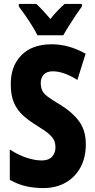

<svg xmlns="http://www.w3.org/2000/svg" viewBox="-20 -950 485 980"><path d="M418 -213Q418 -147 391.5 -97Q365 -47 316 -18.5Q267 10 201 10Q156 10 114.5 1Q73 -8 30 -32V-187Q71 -160 114 -145.5Q157 -131 193 -131Q228 -131 245.5 -150Q263 -169 263 -197Q263 -217 256.5 -232.5Q250 -248 230.5 -265.5Q211 -283 171 -307Q129 -333 98.5 -360Q68 -387 51.5 -425Q35 -463 35 -519Q34 -612 89 -668Q144 -724 244 -724Q331 -724 417 -676L375 -542Q305 -586 250 -586Q218 -586 203 -569Q188 -552 188 -527Q188 -505 195 -489Q202 -473 223 -457Q244 -441 285 -417Q350 -377 384 -330.5Q418 -284 418 -213ZM171 -770Q162 -789 145 -816.5Q128 -844 109 -871.5Q90 -899 76 -917V-930H165Q196 -902 237 -853Q258 -879 275.5 -897Q293 -915 310 -930H398V-917Q384 -898 366 -871Q348 -844 331 -817Q314 -790 303 -770Z"/></svg>

Font: Noto Sans Thai ExtCond ExtBd
Style: Regular
Weight: 800
Width: 2
Designer: Monotype Design Team
Foundry: Monotype Imaging Inc.
Version: Version 2.002; ttfautohint (v1.8.4.7-5d5b)